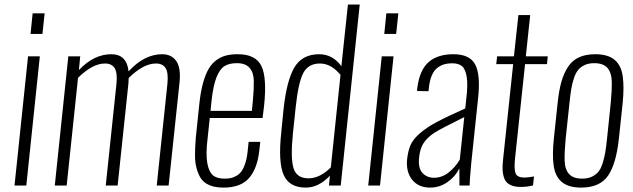

<svg xmlns="http://www.w3.org/2000/svg" viewBox="-20 -830 2833 859"><path d="M116.7 -678.2 126 -770.5H179.7L169.9 -678.2ZM44.9 0 105.5 -578.1H158.2L97.7 0Z M225.1 0 285.6 -578.1H338.9L333 -516.6Q400.4 -587.4 477.5 -587.4Q547.4 -587.4 555.2 -510.7Q625.5 -587.4 705.6 -587.4Q747.1 -587.4 768.6 -556.9Q790 -526.4 783.2 -460.9L734.4 0H681.2L729 -455.1Q733.9 -505.4 720.7 -525.6Q707.5 -545.9 677.7 -545.9Q621.6 -545.9 555.7 -481Q555.7 -473.6 554.7 -458L506.3 0H453.1L501 -455.1Q505.9 -505.4 492.7 -525.6Q479.5 -545.9 449.7 -545.9Q394 -545.9 329.1 -481.9L278.3 0Z M921.9 -334H1106.9L1111.3 -378.9Q1116.2 -431.2 1115.5 -468.5Q1114.7 -505.9 1096.4 -526.6Q1078.1 -547.4 1039.6 -547.4Q1004.9 -547.4 983.9 -533.9Q962.9 -520.5 948.2 -483.2Q933.6 -445.8 926.3 -377.9ZM980 9.3Q956.1 9.3 937.7 5.1Q919.4 1 903.1 -8.8Q886.7 -18.6 876.7 -35.2Q866.7 -51.8 859.6 -76.7Q852.5 -101.6 852.5 -135.5Q852.5 -169.4 856 -213.9L872.1 -368.2Q877.9 -421.4 888.9 -460.4Q899.9 -499.5 914.6 -523.7Q929.2 -547.9 950 -562.3Q970.7 -576.7 992.7 -582Q1014.6 -587.4 1043.9 -587.4Q1123.5 -587.4 1149.2 -535.4Q1174.8 -483.4 1161.6 -357.4L1154.8 -302.2H918.5L908.7 -210Q900.4 -141.6 907.2 -101.8Q914.1 -62 931.9 -46.4Q949.7 -30.8 983.9 -30.8Q998.5 -30.8 1009.8 -32.7Q1021 -34.7 1034.9 -41.7Q1048.8 -48.8 1058.6 -61.3Q1068.4 -73.7 1076.4 -96.9Q1084.5 -120.1 1087.9 -152.3L1092.3 -195.3H1144.5L1140.1 -157.2Q1131.8 -77.1 1094.7 -33.9Q1057.6 9.3 980 9.3Z M1360.4 -32.2Q1411.1 -32.2 1460 -81.1L1503.4 -495.1Q1461.4 -545.9 1411.6 -545.9Q1358.9 -545.9 1336.7 -502.9Q1314.5 -460 1303.2 -353L1290.5 -232.9Q1279.3 -123 1293.2 -77.6Q1307.1 -32.2 1360.4 -32.2ZM1348.1 9.3Q1273.9 9.3 1249 -47.6Q1224.1 -104.5 1238.3 -237.3L1248.5 -340.3Q1262.2 -469.2 1297.1 -528.3Q1332 -587.4 1408.2 -587.4Q1469.2 -586.9 1507.3 -533.7L1536.6 -809.6H1589.4L1504.4 0H1451.7L1456.1 -43.9Q1405.8 9.3 1348.1 9.3Z M1699.2 -678.2 1708.5 -770.5H1762.2L1752.4 -678.2ZM1627.4 0 1688 -578.1H1740.7L1680.2 0Z M1921.9 -34.7Q1956.5 -34.7 1986.3 -57.6Q2016.1 -80.6 2037.1 -115.7L2057.1 -306.2Q1952.6 -254.4 1924.8 -236.8Q1880.9 -208 1866.7 -173.8Q1857.9 -153.8 1855 -124.5Q1850.1 -77.6 1870.1 -56.2Q1890.1 -34.7 1921.9 -34.7ZM1904.3 9.3Q1852.1 9.3 1824 -25.9Q1795.9 -61 1801.3 -117.2Q1805.7 -155.8 1816.9 -181.4Q1828.1 -207 1858.4 -233.4Q1888.7 -259.8 1934.3 -284.2Q1980 -308.6 2061.5 -344.7L2065.9 -386.2Q2073.7 -448.2 2068.4 -483.9Q2063 -519.5 2047.9 -533.2Q2032.7 -546.9 2002.4 -546.9Q1983.4 -546.9 1968 -542.5Q1952.6 -538.1 1937.5 -527.1Q1922.4 -516.1 1912.4 -493.4Q1902.3 -470.7 1898.9 -438L1897 -421.9L1845.7 -422.9Q1845.7 -423.8 1846.4 -430.7Q1847.2 -437.5 1847.2 -438.5Q1857.9 -517.6 1897.9 -552.5Q1938 -587.4 2008.8 -587.4Q2081.1 -587.4 2105.7 -542Q2130.4 -496.6 2119.1 -391.6L2088.4 -100.6Q2080.6 -15.1 2081.1 0H2035.6Q2035.2 -65.4 2035.2 -76.7Q2016.6 -39.1 1981.4 -14.9Q1946.3 9.3 1904.3 9.3Z M2310.1 6.3Q2280.8 6.3 2262.7 -2.9Q2244.6 -12.2 2237.5 -28.6Q2230.5 -44.9 2228.8 -66.9Q2227.1 -88.9 2230.5 -114.3L2275.9 -543H2200.2L2204.1 -578.1H2279.3L2299.3 -762.7H2352.1L2332.5 -578.1H2430.7L2427.2 -543H2329.1L2284.2 -120.6Q2279.3 -71.3 2287.1 -53.5Q2294.9 -35.6 2326.2 -35.6Q2341.8 -35.6 2369.1 -40.5L2364.7 -0.5Q2339.8 6.3 2310.1 6.3Z M2580.1 9.3Q2523.4 9.3 2493.7 -15.6Q2463.9 -40.5 2457 -89.4Q2450.2 -138.2 2458 -210.9L2474.6 -367.2Q2480.5 -423.8 2491.2 -462.6Q2502 -501.5 2521.2 -530.8Q2540.5 -560.1 2570.6 -573.7Q2600.6 -587.4 2643.1 -587.4Q2699.7 -587.4 2729.5 -562.5Q2759.3 -537.6 2766.1 -488.5Q2772.9 -439.5 2765.6 -367.2L2749 -210.9Q2736.8 -96.2 2700 -43.5Q2663.1 9.3 2580.1 9.3ZM2584.5 -30.8Q2609.4 -30.8 2627.2 -39.1Q2645 -47.4 2656.5 -60.8Q2668 -74.2 2675.8 -98.6Q2683.6 -123 2687.7 -147.2Q2691.9 -171.4 2695.8 -209L2712.4 -369.1Q2717.8 -424.8 2717 -464.6Q2716.3 -504.4 2697.8 -525.9Q2679.2 -547.4 2638.7 -547.4Q2613.8 -547.4 2595.9 -539.1Q2578.1 -530.8 2566.7 -517.1Q2555.2 -503.4 2547.4 -479.2Q2539.6 -455.1 2535.6 -430.7Q2531.7 -406.2 2527.8 -369.1L2510.7 -209Q2505.4 -152.8 2506.1 -113.3Q2506.8 -73.7 2525.4 -52.2Q2543.9 -30.8 2584.5 -30.8Z"/></svg>

Font: Oswald
Style: Extra-Light
Weight: 200
Designer: Vernon Adams
Foundry: Vernon Adams
Version: 3.0; ttfautohint (v0.94.23-7a4d-dirty) -l 8 -r 50 -G 200 -x 